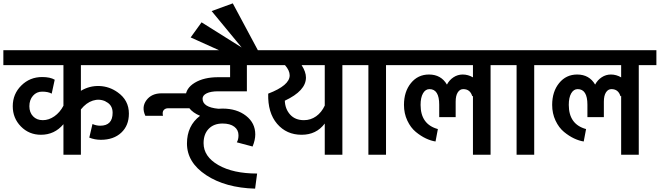

<svg xmlns="http://www.w3.org/2000/svg" viewBox="-47 -921 3931 1144"><path d="M771 -622V-533H435V-380Q487 -411 546 -408.5Q605 -406 654 -371Q721 -324 721 -244Q721 -173 675.5 -130.5Q630 -88 554 -88Q518 -88 485 -101L504 -182Q527 -172 550 -172Q624 -172 624 -249Q624 -297 582 -316V-317Q545 -334 506 -321.5Q467 -309 435 -269V1H331V-181Q278 -118 197 -118Q126 -118 77.5 -167.5Q29 -217 29 -288Q29 -361 80 -411.5Q131 -462 204 -462Q252 -462 279 -446L261 -363Q240 -375 204 -375Q171 -375 149.5 -350.5Q128 -326 128 -288Q128 -251 150 -228Q172 -205 208 -205Q244 -205 277 -228Q310 -251 331 -291V-533H-27V-622Z M1043 -622V-533H717V-622ZM819 -231Q795 -283 825.5 -324Q856 -365 916 -365H1126V-276H955Q938 -276 928.5 -265Q919 -254 924 -231Z M1533 -622V-533H1424V-377H1253Q1209 -377 1184.5 -365Q1160 -353 1160 -333Q1160 -282 1254 -273Q1262 -274 1279 -274Q1364 -274 1419 -231Q1474 -188 1474 -120Q1474 -87 1458 -48L1364 -73Q1374 -89 1374 -115Q1374 -147 1349 -166Q1324 -185 1279 -185Q1227 -185 1196.5 -153.5Q1166 -122 1166 -68Q1166 12 1254 62.5Q1342 113 1485 113L1473 203Q1296 198 1181.5 122.5Q1067 47 1067 -66Q1067 -172 1145 -231Q1059 -267 1059 -343Q1059 -395 1113.5 -428Q1168 -461 1253 -461H1324V-533H988V-622Z M1214 -855 1340 -901 1499 -604 1455 -564 1436 -587 1424 -547 1089 -698 1154 -788 1393 -638Z M2098 -622V-533H1993V1H1888V-185Q1838 -118 1750 -118Q1660 -118 1604 -183.5Q1548 -249 1551 -363Q1679 -412 1679 -472Q1679 -501 1651 -533H1479V-622ZM1650 -321Q1652 -271 1682 -238Q1712 -205 1764 -205Q1804 -205 1836.5 -228Q1869 -251 1888 -292V-533H1750Q1776 -493 1776 -459Q1776 -380 1650 -321Z M2358 -622V-533H2253V1H2148V-533H2043V-622Z M2981 -622V-533H2876V1H2771V-350L2767 -347Q2755 -390 2713 -390Q2693 -390 2680.5 -370.5Q2668 -351 2668 -315V-223H2570V-297Q2570 -390 2512 -390Q2488 -390 2473.5 -365Q2459 -340 2459 -296Q2459 -180 2562 -152L2548 -78Q2521 -82 2491 -96Q2461 -110 2430.5 -135Q2400 -160 2380 -202.5Q2360 -245 2360 -296Q2360 -375 2401.5 -426Q2443 -477 2509 -477Q2581 -477 2616 -417Q2630 -444 2655 -460.5Q2680 -477 2710 -477Q2742 -477 2771 -460V-533H2303V-622Z M3241 -622V-533H3136V1H3031V-533H2926V-622Z M3864 -622V-533H3759V1H3654V-350L3650 -347Q3638 -390 3596 -390Q3576 -390 3563.5 -370.5Q3551 -351 3551 -315V-223H3453V-297Q3453 -390 3395 -390Q3371 -390 3356.5 -365Q3342 -340 3342 -296Q3342 -180 3445 -152L3431 -78Q3404 -82 3374 -96Q3344 -110 3313.5 -135Q3283 -160 3263 -202.5Q3243 -245 3243 -296Q3243 -375 3284.5 -426Q3326 -477 3392 -477Q3464 -477 3499 -417Q3513 -444 3538 -460.5Q3563 -477 3593 -477Q3625 -477 3654 -460V-533H3186V-622Z"/></svg>

Font: LT Superior Semi-bold
Style: Regular
Weight: 600
Designer: Daniel Lyons
Foundry: LyonsType
Version: Version 1.0